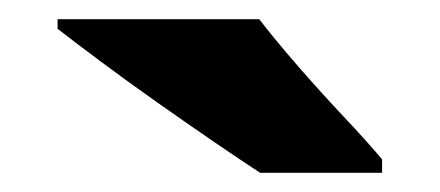

<svg xmlns="http://www.w3.org/2000/svg" viewBox="-20 -786 458 200"><path d="M250 -766Q267 -744 290.5 -717Q314 -690 338 -664.5Q362 -639 378 -620V-606H251Q231 -619 202.5 -638.5Q174 -658 143.5 -679.5Q113 -701 85.5 -721.5Q58 -742 40 -756V-766Z"/></svg>

Font: Noto Sans Cham Black
Style: Regular
Weight: 900
Version: Version 2.002